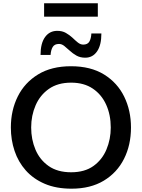

<svg xmlns="http://www.w3.org/2000/svg" viewBox="-20 -1126 856 1158"><path d="M411.5 12Q318.5 12 249.8 -17.5Q181 -47 135.5 -98.2Q90 -149.5 67.8 -216Q45.5 -282.5 45.5 -357Q45.5 -460.5 87.2 -544.2Q129 -628 209.8 -677.2Q290.5 -726.5 408 -726.5Q527 -726.5 607.5 -676.8Q688 -627 729 -543.2Q770 -459.5 770 -357Q770 -251.5 728 -168Q686 -84.5 605.8 -36.2Q525.5 12 411.5 12ZM648 -357Q648 -433 620.5 -494.2Q593 -555.5 539.8 -591.5Q486.5 -627.5 409 -627.5Q328.5 -627.5 275 -590Q221.5 -552.5 194.8 -490.8Q168 -429 168 -357Q168 -285 194 -223.5Q220 -162 273.5 -124.5Q327 -87 409 -87Q491 -87 543.8 -125Q596.5 -163 622.2 -224.8Q648 -286.5 648 -357ZM494 -778Q463.5 -778 441 -790.8Q418.5 -803.5 401 -820Q383.5 -836 368 -848.5Q352.5 -861 336 -861Q309 -861 298 -842.8Q287 -824.5 285 -794.5H224.5Q224.5 -865 251.8 -902.5Q279 -940 325.5 -940Q355.5 -940 377.2 -927.5Q399 -915 416.5 -899Q433.5 -882.5 449.2 -869.8Q465 -857 482 -857Q508.5 -857 519 -875.2Q529.5 -893.5 531 -924H591.5Q591.5 -853.5 565.2 -815.8Q539 -778 494 -778ZM246 -1025.5V-1106.5H570V-1025.5Z"/></svg>

Font: Heraclito Medium
Style: Regular
Weight: 500
Designer: Kostas Bartsokas (font) & Cristiano Sobral (main changes)
Foundry: Kostas Bartsokas (font) & Cristiano Sobral (main changes)
Version: Version 1.00;July 8, 2020;FontCreator 13.0.0.2655 64-bit